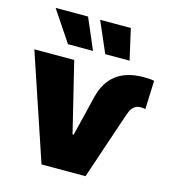

<svg xmlns="http://www.w3.org/2000/svg" viewBox="-114 -866 857 958"><g transform="rotate(15 314.5 -386.5)"><path d="M5.7 -545.5H211.6L299.7 -184.7H305.4L356.5 -393.5Q395.6 -552.6 569.6 -552.6Q604.4 -552.6 623.6 -548.3L617.9 -400.6Q606.5 -403.4 593.8 -403.4Q573.2 -403.4 560.4 -392.8Q547.6 -382.1 541.5 -368.4Q535.5 -354.8 523.1 -317.5Q522 -314.3 521.3 -312.5L416.2 0H188.9ZM290.5 -613.6H161.2L54.7 -772.7H222.3ZM479.4 -613.6H353.7L284.8 -772.7H443.2Z"/></g></svg>

Font: Karasuma Gothic
Style: Black
Weight: 900
Designer: Rasmus Andersson / Ryoko Nishizuka
Foundry: Genbu
Version: Version 1.00